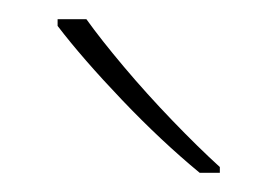

<svg xmlns="http://www.w3.org/2000/svg" viewBox="-20 -786 289 200"><path d="M70 -766Q85 -745 109 -716.5Q133 -688 160 -660Q187 -632 209 -612V-606H188Q148 -639 107 -682Q66 -725 40 -759V-766Z"/></svg>

Font: Noto Sans Myanmar Thin
Style: Regular
Weight: 100
Designer: Monotype Design Team
Foundry: Monotype Imaging Inc.
Version: Version 2.107; ttfautohint (v1.8.4.7-5d5b)